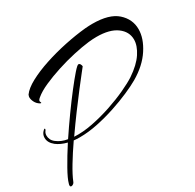

<svg xmlns="http://www.w3.org/2000/svg" viewBox="-169 -840 1047 1032"><g transform="rotate(-30 355.0 -324.0)"><path d="M-8 26Q-16 26 -16 17Q-16 15 -15.5 12.5Q-15 10 -14 7Q-7 -20 22.5 -72.5Q52 -125 92 -187Q52 -197 26 -217Q-4 -241 -4 -271Q-4 -294 14 -310Q18 -314 21 -314Q23 -314 23 -311Q23 -305 18 -300Q11 -290 11 -276Q11 -264 16.5 -252Q22 -240 35 -230Q63 -208 102 -202Q140 -259 180.5 -315.5Q221 -372 257.5 -419Q294 -466 319 -494.5Q344 -523 351 -523Q358 -523 362 -515.5Q366 -508 366 -502Q366 -502 345 -475.5Q324 -449 290 -405Q256 -361 216 -307Q176 -253 137 -197Q190 -194 251 -206Q312 -218 371.5 -238Q431 -258 480.5 -281Q530 -304 559 -323Q620 -364 648.5 -407.5Q677 -451 677 -489Q677 -538 633.5 -570Q590 -602 509 -602Q486 -602 459 -599Q416 -594 362 -582Q308 -570 254 -552.5Q200 -535 155 -515Q110 -495 84 -473Q67 -460 73 -450Q75 -447 75 -444Q75 -442 72 -442.5Q69 -443 66 -445Q50 -455 42 -471Q34 -487 34 -500Q34 -505 35.5 -509Q37 -513 38 -516Q58 -544 105.5 -569.5Q153 -595 216.5 -616Q280 -637 349 -651.5Q418 -666 480 -672Q492 -673 503.5 -673.5Q515 -674 525 -674Q629 -674 677.5 -630.5Q726 -587 726 -525Q726 -468 685.5 -406Q645 -344 568 -299Q537 -281 490 -260.5Q443 -240 387 -221.5Q331 -203 273 -191Q215 -179 162 -179Q152 -179 143 -179.5Q134 -180 125 -181Q87 -126 56.5 -75.5Q26 -25 12 10Q10 17 3.5 21.5Q-3 26 -8 26Z"/></g></svg>

Font: Arizonia
Style: Regular
Weight: 400
Designer: Robert E. Leuschke
Foundry: Robert E. Leuschke
Version: Version 1.010; ttfautohint (v1.8.4.7-5d5b)